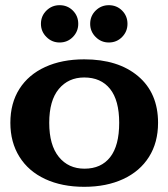

<svg xmlns="http://www.w3.org/2000/svg" viewBox="-20 -711 650 741"><path d="M20 -237Q20 -313 55 -368Q90 -423 154.5 -452.5Q219 -482 305 -482Q436 -482 513 -417Q590 -352 590 -237Q590 -161 555 -105.5Q520.1 -50 455.6 -20Q391 10 305 10Q219 10 154.4 -20Q89.9 -50 55 -106Q20 -162 20 -237ZM440 -237Q440 -324 404.7 -368Q369.4 -412 305 -412Q244 -412 207 -367.6Q170 -323.2 170 -237.1Q170 -151 207 -105.5Q244 -60 306 -60Q370.4 -60 405.2 -104.5Q440 -148.9 440 -237ZM138 -619Q138 -649.4 159.2 -670.2Q180.4 -691 210 -691Q240.4 -691 261.2 -670.2Q282 -649.4 282 -619Q282 -589.4 261.2 -568.2Q240.4 -547 210 -547Q180.4 -547 159.2 -568.2Q138 -589.4 138 -619ZM328 -619Q328 -649.4 349.2 -670.2Q370.4 -691 400 -691Q430.4 -691 451.2 -670.2Q472 -649.4 472 -619Q472 -589.4 451.2 -568.2Q430.4 -547 400 -547Q370.4 -547 349.2 -568.2Q328 -589.4 328 -619Z"/></svg>

Font: Raigarh
Style: Regular
Weight: 400
Designer: jaikishan Patel
Foundry: MagicType
Version: Version 1.000;FEAKit 1.0